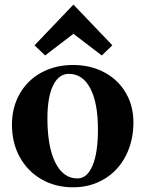

<svg xmlns="http://www.w3.org/2000/svg" viewBox="-20 -799 632 835"><path d="M32 -256.9Q32 -332 65.8 -391.3Q99.7 -450.6 160.1 -483.5Q220.6 -516.4 297.8 -516.4Q373.4 -516.4 433.4 -484.5Q493.5 -452.6 526.8 -395.8Q560.2 -339 560.2 -266.8Q560.2 -185.7 526.9 -121Q493.6 -56.4 433.5 -20.4Q373.4 15.6 297.8 15.6Q220.6 15.6 160.1 -19.5Q99.7 -54.5 65.8 -116.1Q32 -177.7 32 -256.9ZM406 -235.9Q406 -351.2 372.8 -414.5Q339.6 -477.8 279.4 -477.8Q235.2 -477.8 210.7 -426.9Q186.2 -376 186.2 -285Q186.2 -160.8 220.7 -91.9Q255.2 -23 316.8 -23Q359 -23 382.5 -78.9Q406 -134.8 406 -235.9ZM130.2 -602 299.4 -779 468.6 -602 422.6 -557.8 299.4 -652 176.2 -557.8Z"/></svg>

Font: Wittgenstein
Style: Regular
Weight: 400
Designer: Jörg Drees
Foundry: Jörg Drees
Version: Version 1.003;Glyphs 3.1.2 (3151)